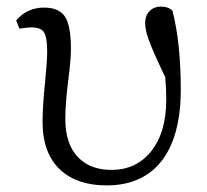

<svg xmlns="http://www.w3.org/2000/svg" viewBox="-20 -548 626 582"><path d="M303 14Q214 14 163 -33Q109 -83 109 -179Q109 -225 117 -303Q123 -363 123 -391Q123 -434 114 -449Q105 -465 75 -465Q61 -465 39 -461L29 -486Q62 -525 114 -525Q160 -525 178 -496Q195 -468 195 -400Q195 -367 187 -306Q178 -234 178 -187Q178 -112 216 -72Q253 -33 318 -33Q392 -33 437 -88Q484 -145 484 -247Q484 -275 481 -314Q443 -393 431 -427Q420 -457 420 -478Q420 -501 433.5 -514.5Q447 -528 468 -528Q491 -528 503 -515Q528 -416 528 -277Q528 -129 465 -54Q407 14 303 14Z"/></svg>

Font: GenRyuMin TW R
Style: Regular
Weight: 400
Version: Version 1.501;PS 1;hotconv 16.6.51;makeotf.lib2.5.65220